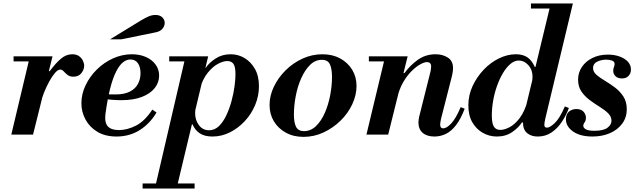

<svg xmlns="http://www.w3.org/2000/svg" viewBox="-20 -774 3678 1104"><path d="M45 0 152 -450H282L170 0ZM58 -421V-450H270V-421ZM214 -179 258 -365H266Q301 -412 331 -437Q361 -462 395 -462Q419 -462 434 -451.5Q449 -441 456.5 -425.5Q464 -410 464 -396Q464 -374 448 -353.5Q432 -333 402 -333Q381 -333 368 -343.5Q355 -354 346 -364Q337 -374 326 -374Q313 -374 296.5 -355Q280 -336 263.5 -306Q247 -276 233.5 -242.5Q220 -209 214 -179Z M650 11Q585 11 540 -16Q495 -43 471.5 -87Q448 -131 448 -180Q448 -233 472 -283.5Q496 -334 537 -374.5Q578 -415 630.5 -438.5Q683 -462 738 -462Q783 -462 818.5 -446.5Q854 -431 874.5 -403Q895 -375 895 -339Q895 -300 870 -268Q845 -236 796.5 -217Q748 -198 678 -198Q654 -198 626 -200Q598 -202 576 -205Q554 -208 548 -209L553 -241Q570 -234 590.5 -232.5Q611 -231 645 -231Q695 -231 727 -247.5Q759 -264 773.5 -292Q788 -320 788 -353Q788 -389 773 -410.5Q758 -432 730 -432Q708 -432 687.5 -416Q667 -400 648 -363Q629 -326 613.5 -265.5Q598 -205 586 -116Q581 -68 600.5 -47Q620 -26 664 -26Q711 -26 761.5 -51.5Q812 -77 856 -144L880 -127Q842 -63 783.5 -26Q725 11 650 11ZM613 -548 788 -655Q818 -673 836.5 -680.5Q855 -688 874 -688Q899 -688 913 -674.5Q927 -661 927 -642Q927 -624 913.5 -608Q900 -592 870 -587L678 -548Z M875 290 1047 -450H1177L1000 290ZM800 310V281H1099V310ZM1202 11Q1156 11 1128.5 -7.5Q1101 -26 1087 -59H1080L1105 -157Q1104 -147 1103 -138.5Q1102 -130 1102 -123Q1102 -83 1124 -54Q1146 -25 1182 -25Q1214 -25 1238.5 -48.5Q1263 -72 1281 -110Q1299 -148 1311 -192Q1323 -236 1328.5 -277Q1334 -318 1334 -347Q1334 -390 1322.5 -406.5Q1311 -423 1287 -423Q1264 -423 1233.5 -407Q1203 -391 1174 -355Q1145 -319 1127 -258L1156 -384H1163Q1182 -413 1219.5 -437.5Q1257 -462 1306 -462Q1350 -462 1386.5 -440Q1423 -418 1446 -377.5Q1469 -337 1469 -278Q1469 -223 1447.5 -171Q1426 -119 1388 -78Q1350 -37 1302 -13Q1254 11 1202 11ZM953 -421V-450H1165V-421Z M1725 13Q1667 13 1623 -11.5Q1579 -36 1554.5 -77Q1530 -118 1530 -171Q1530 -224 1555 -276Q1580 -328 1622.5 -370Q1665 -412 1719.5 -437Q1774 -462 1834 -462Q1892 -462 1936 -438Q1980 -414 2005 -373Q2030 -332 2030 -280Q2030 -227 2005.5 -174.5Q1981 -122 1938 -80Q1895 -38 1840.5 -12.5Q1786 13 1725 13ZM1728 -20Q1767 -20 1797 -49Q1827 -78 1847.5 -124.5Q1868 -171 1878.5 -226Q1889 -281 1889 -332Q1889 -378 1877 -404Q1865 -430 1831 -430Q1792 -430 1762.5 -400.5Q1733 -371 1712 -324Q1691 -277 1680.5 -221.5Q1670 -166 1670 -116Q1670 -69 1682.5 -44.5Q1695 -20 1728 -20Z M2478 11Q2435 11 2410.5 -10Q2386 -31 2386 -70Q2386 -80 2387.5 -87.5Q2389 -95 2390 -102L2454 -357Q2456 -364 2457.5 -374.5Q2459 -385 2459 -392Q2459 -405 2452.5 -411Q2446 -417 2435 -417Q2420 -417 2396.5 -404Q2373 -391 2348 -366.5Q2323 -342 2302 -307.5Q2281 -273 2269 -230L2299 -354H2306Q2336 -396 2381 -429Q2426 -462 2485 -462Q2525 -462 2555 -443Q2585 -424 2585 -382Q2585 -364 2579 -338L2516 -91Q2513 -78 2512 -70Q2511 -62 2511 -57Q2511 -36 2528 -36Q2548 -36 2574.5 -64Q2601 -92 2629 -158L2652 -149Q2630 -91 2603 -55.5Q2576 -20 2544.5 -4.5Q2513 11 2478 11ZM2087 0 2195 -450H2324L2212 0ZM2101 -421V-450H2312V-421Z M3072 11Q3034 11 3010.5 -9Q2987 -29 2987 -71Q2987 -84 2990 -100.5Q2993 -117 3002 -153L3147 -754H3274L3115 -90Q3112 -77 3111 -68.5Q3110 -60 3110 -56Q3110 -40 3125 -40Q3142 -40 3170 -66.5Q3198 -93 3228 -162L3251 -153Q3236 -112 3211 -74Q3186 -36 3151.5 -12.5Q3117 11 3072 11ZM2837 11Q2794 11 2756.5 -10Q2719 -31 2696 -70.5Q2673 -110 2673 -168Q2673 -227 2697.5 -279.5Q2722 -332 2761.5 -373.5Q2801 -415 2849.5 -438.5Q2898 -462 2946 -462Q2987 -462 3013 -444Q3039 -426 3055 -389H3062L3039 -298Q3040 -309 3041 -317Q3042 -325 3042 -334Q3042 -373 3018 -399.5Q2994 -426 2963 -426Q2938 -426 2914.5 -406Q2891 -386 2871.5 -353Q2852 -320 2837.5 -279Q2823 -238 2815.5 -194.5Q2808 -151 2808 -110Q2808 -64 2820 -45.5Q2832 -27 2857 -27Q2880 -27 2910 -42.5Q2940 -58 2968.5 -95.5Q2997 -133 3015 -199L2988 -70H2981Q2962 -40 2925 -14.5Q2888 11 2837 11ZM3033 -725V-754H3228V-725Z M3387 11Q3316 11 3275 -18Q3234 -47 3234 -88Q3234 -118 3252 -132.5Q3270 -147 3294 -147Q3322 -147 3335.5 -131.5Q3349 -116 3349 -98Q3349 -80 3341.5 -70.5Q3334 -61 3334 -50Q3334 -39 3348.5 -30.5Q3363 -22 3398 -22Q3450 -22 3473 -39.5Q3496 -57 3496 -80Q3496 -104 3476.5 -123Q3457 -142 3428.5 -159.5Q3400 -177 3371 -198.5Q3342 -220 3323 -248Q3304 -276 3304 -316Q3304 -356 3325.5 -388.5Q3347 -421 3386 -440.5Q3425 -460 3475 -460Q3513 -460 3543 -449Q3573 -438 3590.5 -419Q3608 -400 3608 -374Q3608 -353 3594.5 -338Q3581 -323 3556 -323Q3532 -323 3519 -336Q3506 -349 3506 -367Q3506 -379 3510 -388Q3514 -397 3514 -406Q3514 -420 3499.5 -425.5Q3485 -431 3466 -431Q3438 -431 3414 -419.5Q3390 -408 3390 -383Q3390 -361 3409.5 -344Q3429 -327 3458.5 -309.5Q3488 -292 3516.5 -270.5Q3545 -249 3564.5 -219Q3584 -189 3584 -146Q3584 -99 3558 -63.5Q3532 -28 3487.5 -8.5Q3443 11 3387 11Z"/></svg>

Font: Libre Bodoni SemiBold
Style: Italic
Weight: 600
Italic angle: -13°
Version: Version 2.003